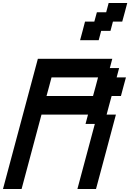

<svg xmlns="http://www.w3.org/2000/svg" viewBox="-20 -1270 875 1290"><path d="M500 0H625Q647.5 -83 692.1 -250Q736.8 -417 758.8 -500H696.3Q701.7 -520.5 712.9 -562.3Q724.1 -604 730 -625H792.5Q797.9 -645.5 809.1 -687.3Q820.3 -729 826.2 -750H763.7L780.3 -812.5H717.8L734.4 -875H234.4Q195.3 -729 117.2 -437.5Q39.1 -146 0 0H125Q147 -83 191.9 -250Q236.8 -417 258.8 -500H571.3L554.7 -437.5H617.2ZM605 -625H292.5Q298.3 -646 309.6 -687.7Q320.8 -729.5 326.2 -750H638.7Q633.3 -729.5 622.1 -687.5Q610.8 -645.5 605 -625ZM518.1 -1000H643.1L659.7 -1062.5H722.2L738.8 -1125H801.3Q807.1 -1146 818.4 -1187.5Q829.6 -1229 835 -1250H710L693.4 -1187.5H630.9L613.8 -1125H551.3Q545.9 -1104 534.9 -1062.3Q523.9 -1020.5 518.1 -1000Z"/></svg>

Font: Faithful 32x
Style: Oblique
Weight: 400
Foundry: Faithful Resource Pack
Version: Version 1.0; January 27, 2023